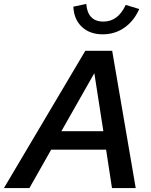

<svg xmlns="http://www.w3.org/2000/svg" viewBox="-69 -959 772 979"><path d="M-49 0 366 -700H503L623 0H502L472 -196H192L81 0ZM244 -290H458L412 -586ZM455 -784Q389 -784 348.5 -822Q308 -860 305 -925L371 -939Q374 -895 396 -872Q418 -849 458 -849Q533 -849 572 -934L641 -913Q614 -852 565.5 -818Q517 -784 455 -784Z"/></svg>

Font: Red Hat Text SemiBold
Style: Italic
Weight: 600
Italic angle: -12°
Designer: Pentagram, MCKL
Foundry: Pentagram, MCKL
Version: Version 1.023